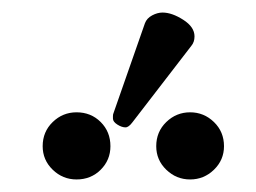

<svg xmlns="http://www.w3.org/2000/svg" viewBox="-20 -806 408 306"><path d="M229 -573Q229 -596 245 -611.5Q261 -627 283 -627Q305 -627 321 -611.5Q337 -596 337 -573Q337 -551 321 -535.5Q305 -520 283 -520Q261 -520 245 -535.5Q229 -551 229 -573ZM48 -573Q48 -596 64 -611.5Q80 -627 102 -627Q125 -627 140.5 -611.5Q156 -596 156 -573Q156 -551 140.5 -535.5Q125 -520 102 -520Q80 -520 64 -535.5Q48 -551 48 -573ZM239 -786Q254 -786 272 -774.5Q290 -763 290 -748Q290 -739 285 -733L191 -611Q185 -603 180 -603Q174 -603 167 -607.5Q160 -612 160 -617Q160 -618 160 -621Q160 -624 161 -626L211 -769Q214 -777 222.5 -781.5Q231 -786 239 -786Z"/></svg>

Font: Libertinus Serif SemiBold
Style: Regular
Weight: 600
Designer: Philipp H. Poll, Khaled Hosny
Foundry: Caleb Maclennan
Version: Version 7.051;RELEASE